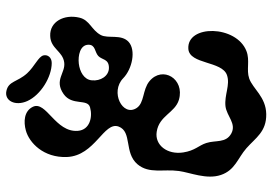

<svg xmlns="http://www.w3.org/2000/svg" viewBox="-152 -679 895 631"><g transform="rotate(-90 295.5 -363.5)"><path d="M404 -641C358 -641 299 -677 279 -721C261 -761 280 -797 312 -790C345 -783 341 -754 370 -722C393 -697 425 -685 429 -668C432 -655 423 -641 404 -641ZM260 -703C281 -659 175 -629 181 -555C184 -516 226 -506 258 -515C288 -523 262 -574 302 -602C348 -634 371 -595 406 -600C443 -605 451 -645 493 -646C540 -648 565 -600 553 -550C545 -516 513 -511 496 -480C483 -456 500 -412 473 -388C446 -364 385 -376 354 -406C309 -450 226 -408 256 -362C273 -336 316 -343 344 -320C396 -277 352 -203 283 -223C240 -236 231 -288 178 -296C134 -303 102 -261 110 -209C116 -170 133 -158 141 -133C151 -102 140 -69 172 -51C205 -33 229 -66 262 -70C299 -74 332 -54 364 -65C411 -81 399 -188 450 -192C531 -198 529 -34 443 -1C412 11 382 -2 353 8C319 20 293 63 236 64C178 65 158 29 124 -1C91 -30 52 -38 36 -85C20 -132 44 -186 49 -223C56 -274 39 -321 71 -359C109 -404 178 -376 195 -421C213 -470 99 -498 95 -591C92 -668 142 -715 182 -726C211 -734 246 -732 260 -703ZM347 -509C344 -481 361 -453 388 -453C418 -453 414 -476 427 -488C440 -500 464 -497 464 -520C464 -548 428 -555 402 -552C376 -549 349 -535 347 -509Z"/></g></svg>

Font: PicNic
Style: Regular
Weight: 400
Designer: Mariel Nils
Foundry: Velvetyne Type Foundry
Version: Version 2.000;Glyphs 3.2.3 (3260)